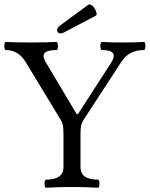

<svg xmlns="http://www.w3.org/2000/svg" viewBox="-33 -858 688 881"><path d="M178.2 -33.7Q258.3 -33.7 258.3 -90.8V-237.8Q258.3 -259.3 257.3 -271Q256.3 -282.7 253.4 -291.3Q250.5 -299.8 244.6 -309.6L85.4 -572.3Q68.4 -600.6 45.4 -614.5Q22.5 -628.4 -6.3 -628.4Q-10.7 -628.4 -12.5 -637.7Q-14.2 -647 -12.5 -656.2Q-10.7 -665.5 -6.3 -665.5Q42 -663.1 109.9 -663.1Q177.7 -663.1 226.1 -665.5Q230.5 -665.5 232.2 -656.2Q233.9 -647 232.2 -637.7Q230.5 -628.4 226.1 -628.4Q184.1 -628.4 172.1 -614.7Q160.2 -601.1 177.2 -572.3L318.8 -334.5H324.7L475.6 -567.9Q495.6 -598.6 485.6 -613.5Q475.6 -628.4 434.6 -628.4Q430.2 -628.4 428.2 -637.7Q426.3 -647 428.2 -656.2Q430.2 -665.5 434.6 -665.5Q475.1 -663.1 531.2 -663.1Q587.4 -663.1 627.4 -665.5Q631.8 -665.5 633.5 -656.2Q635.3 -647 633.5 -637.7Q631.8 -628.4 627.4 -628.4Q593.3 -628.4 567.6 -615.2Q542 -602.1 524.4 -575.2L351.6 -309.6Q345.2 -299.8 342 -291.3Q338.9 -282.7 337.6 -271Q336.4 -259.3 336.4 -238.8V-90.8Q336.4 -33.7 416.5 -33.7Q420.9 -33.7 422.6 -24.4Q424.3 -15.1 422.6 -5.9Q420.9 3.4 416.5 3.4Q361.3 0 297.4 0Q233.4 0 178.2 3.4Q173.8 3.4 172.1 -5.9Q170.4 -15.1 172.1 -24.4Q173.8 -33.7 178.2 -33.7ZM231 -712.4Q227.1 -718.8 230.2 -726.3Q233.4 -733.9 239.7 -738.8L371.6 -835.9Q376.5 -839.4 384.8 -835.4Q393.1 -831.5 399.9 -821.3Q407.2 -810.5 409.7 -799.8Q412.1 -789.1 406.7 -786.1L261.2 -709.5Q251.5 -704.1 243.7 -704.6Q235.8 -705.1 231 -712.4Z"/></svg>

Font: Junicode Two Beta VF
Style: Regular
Weight: 400
Designer: Peter S. Baker
Foundry: Briery Creek Software
Version: Version 1.031 beta; ttfautohint (v1.8.1.43-b0c9)